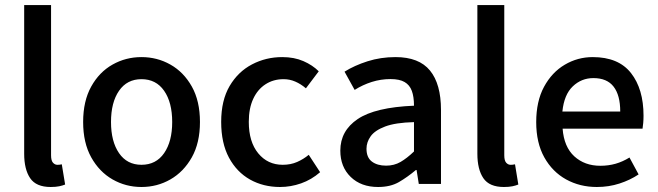

<svg xmlns="http://www.w3.org/2000/svg" viewBox="-20 -728 2605 760"><path d="M180.7 12.2Q123 12.2 99.4 -22.7Q75.7 -57.6 75.7 -119.6V-708H182.1V-113.3Q182.1 -92.3 189.7 -84Q197.3 -75.7 206.5 -75.7Q210.4 -75.7 214.4 -75.9Q218.3 -76.2 224.6 -77.6L237.8 2.4Q228.5 6.3 214.6 9.3Q200.7 12.2 180.7 12.2Z M540 12.2Q478 12.2 425.5 -17.8Q373 -47.9 341.1 -105.2Q309.1 -162.6 309.1 -245.1Q309.1 -328.1 341.1 -385.5Q373 -442.9 425.5 -472.4Q478 -502 540 -502Q602.1 -502 654.5 -472.4Q707 -442.9 739.3 -385.5Q771.5 -328.1 771.5 -245.1Q771.5 -162.6 739.3 -105.2Q707 -47.9 654.5 -17.8Q602.1 12.2 540 12.2ZM540 -75.7Q597.7 -75.7 629.6 -121.8Q661.6 -168 661.6 -245.1Q661.6 -322.8 629.6 -368.7Q597.7 -414.6 540 -414.6Q482.9 -414.6 451.2 -368.7Q419.4 -322.8 419.4 -245.1Q419.4 -168 451.2 -121.8Q482.9 -75.7 540 -75.7Z M1088.4 12.2Q1022.5 12.2 969.7 -17.3Q917 -46.9 886.2 -104.2Q855.5 -161.6 855.5 -245.6Q855.5 -330.6 888.9 -387.5Q922.4 -444.3 977.5 -473.1Q1032.7 -502 1097.2 -502Q1144.5 -502 1180.9 -486.1Q1217.3 -470.2 1241.7 -445.8L1190.9 -378.4Q1170.9 -395.5 1148.9 -405Q1127 -414.6 1102.5 -414.6Q1062 -414.6 1030.8 -394.3Q999.5 -374 982.2 -336.4Q964.8 -298.8 964.8 -245.6Q964.8 -166.5 1002.2 -121.1Q1039.6 -75.7 1099.1 -75.7Q1130.9 -75.7 1156.2 -86.9Q1181.6 -98.1 1202.1 -115.2L1247.1 -46.4Q1212.9 -16.6 1171.9 -2.2Q1130.9 12.2 1088.4 12.2Z M1476.6 12.2Q1409.2 12.2 1368.2 -27.6Q1327.1 -67.4 1327.1 -131.8Q1327.1 -210.4 1396 -256.8Q1464.8 -303.2 1618.7 -309.6Q1618.7 -345.2 1610.1 -368.4Q1601.6 -391.6 1581.5 -403.3Q1561.5 -415 1525.9 -415Q1487.3 -415 1451.4 -403.6Q1415.5 -392.1 1383.8 -372.1L1343.8 -444.3Q1382.8 -468.8 1434.8 -485.4Q1486.8 -502 1545.4 -502Q1638.7 -502 1682.1 -448.7Q1725.6 -395.5 1725.6 -292.5V0H1637.7L1628.9 -55.2H1626.5Q1592.8 -26.9 1559.1 -7.3Q1525.4 12.2 1476.6 12.2ZM1508.3 -72.3Q1540 -72.3 1565.4 -86.9Q1590.8 -101.6 1618.7 -128.4V-244.6Q1545.4 -242.7 1504.6 -227.3Q1463.9 -211.9 1447.3 -188.7Q1430.7 -165.5 1430.7 -139.2Q1430.7 -104.5 1452.1 -88.4Q1473.6 -72.3 1508.3 -72.3Z M1974.6 12.2Q1917 12.2 1893.3 -22.7Q1869.6 -57.6 1869.6 -119.6V-708H1976.1V-113.3Q1976.1 -92.3 1983.6 -84Q1991.2 -75.7 2000.5 -75.7Q2004.4 -75.7 2008.3 -75.9Q2012.2 -76.2 2018.6 -77.6L2031.7 2.4Q2022.5 6.3 2008.5 9.3Q1994.6 12.2 1974.6 12.2Z M2342.3 12.2Q2275.4 12.2 2220.9 -17.8Q2166.5 -47.9 2134.5 -105.2Q2102.5 -162.6 2102.5 -244.6Q2102.5 -327.1 2133.5 -384.5Q2164.6 -441.9 2215.6 -471.9Q2266.6 -502 2326.2 -502Q2428.2 -502 2477.8 -438.7Q2527.3 -375.5 2527.3 -270Q2527.3 -254.9 2526.1 -241.2Q2524.9 -227.5 2523.4 -218.8H2207Q2212.4 -146.5 2253.4 -109.1Q2294.4 -71.8 2356.4 -71.8Q2388.2 -71.8 2416.5 -79.8Q2444.8 -87.9 2471.7 -104.5L2507.8 -37.6Q2474.1 -15.1 2432.1 -1.5Q2390.1 12.2 2342.3 12.2ZM2206.1 -286.6H2435.1Q2435.1 -351.1 2408.9 -385Q2382.8 -418.9 2328.6 -418.9Q2281.7 -418.9 2247.3 -386.2Q2212.9 -353.5 2206.1 -286.6Z"/></svg>

Font: Varta Light
Style: Bold
Weight: 700
Version: Version 1.004